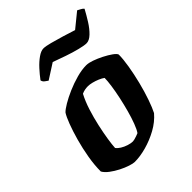

<svg xmlns="http://www.w3.org/2000/svg" viewBox="-207 -827 934 934"><g transform="rotate(-45 260.5 -360.0)"><path d="M167 0Q156 0 134.5 -7Q113 -14 89.5 -26Q66 -38 46 -53Q26 -68 17 -84Q17 -128 25.5 -177.5Q34 -227 47 -273.5Q60 -320 73.5 -355.5Q87 -391 98 -408Q108 -419 134 -434.5Q160 -450 194.5 -465Q229 -480 265.5 -490Q302 -500 333 -500Q348 -500 371 -492Q394 -484 418.5 -471.5Q443 -459 460.5 -446.5Q478 -434 481 -425Q481 -394 473.5 -349Q466 -304 454 -256Q442 -208 427.5 -166.5Q413 -125 401 -102Q373 -69 332 -46.5Q291 -24 247.5 -12Q204 0 167 0ZM231 -77Q235 -77 243 -79Q251 -81 259.5 -84Q268 -87 275 -90Q285 -104 296 -133Q307 -162 317 -198.5Q327 -235 335 -272.5Q343 -310 347.5 -342Q352 -374 352 -393Q341 -401 325.5 -407.5Q310 -414 294 -418Q278 -422 266 -422Q255 -422 244.5 -420Q234 -418 223 -413Q205 -379 191.5 -336.5Q178 -294 168.5 -251Q159 -208 153.5 -172.5Q148 -137 147 -116Q154 -106 168.5 -97Q183 -88 200.5 -82.5Q218 -77 231 -77ZM409 -574Q394 -574 362 -582Q330 -590 294 -602.5Q258 -615 228 -626L150 -576Q144 -580 134.5 -587Q125 -594 123 -605Q140 -628 161 -651Q182 -674 204 -689.5Q226 -705 243 -705Q258 -705 288 -697Q318 -689 353 -678.5Q388 -668 415 -659L490 -720Q496 -716 505 -712Q514 -708 521 -700Q506 -672 487.5 -642.5Q469 -613 448.5 -593.5Q428 -574 409 -574Z"/></g></svg>

Font: Texturina Medium 12pt ExtraBold
Style: Italic
Weight: 800
Italic angle: -11°
Version: Version 1.002